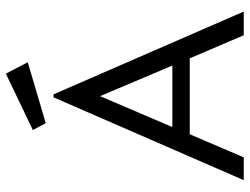

<svg xmlns="http://www.w3.org/2000/svg" viewBox="-116 -716 833 640"><g transform="rotate(-90 300.0 -396.5)"><path d="M502 0 425 -180H172L95 0H19L295 -634H305L581 0ZM299 -479 196 -238H401ZM209 -660 186 -703 374 -793 412 -720Z"/></g></svg>

Font: Inconsolata Expanded
Style: Regular
Weight: 400
Width: 7
Monospace: yes
Designer: Raph Levien, Cyreal, Brenton Simpson
Foundry: Raph Levien, Cyreal, Google
Version: Version 3.000; ttfautohint (v1.8.2.53-6de2)